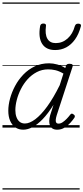

<svg xmlns="http://www.w3.org/2000/svg" viewBox="-20 -1030 674 1550"><path d="M168 17Q131 17 104 -1.5Q77 -20 62 -54.5Q47 -89 47 -136Q47 -182 61 -234Q75 -286 102 -336.5Q129 -387 169 -428.5Q209 -470 261 -494.5Q313 -519 376 -519Q408 -519 442.5 -509.5Q477 -500 507 -481L512 -497Q516 -508 522.5 -511.5Q529 -515 542 -515Q560 -515 565 -508Q570 -501 565 -489L438 -100Q431 -77 430 -62Q429 -47 434.5 -39.5Q440 -32 452 -32Q469 -32 485.5 -43Q502 -54 518 -70.5Q534 -87 546 -103Q552 -111 558 -112.5Q564 -114 573 -107Q583 -101 584 -94Q585 -87 581 -80Q569 -62 548.5 -39Q528 -16 501 0.5Q474 17 442 17Q419 17 404.5 8Q390 -1 383.5 -17Q377 -33 377.5 -54Q378 -75 385 -100Q392 -120 398.5 -141.5Q405 -163 412 -184Q368 -113 325 -68.5Q282 -24 242.5 -3.5Q203 17 168 17ZM104 -141Q104 -109 113 -84.5Q122 -60 139 -46.5Q156 -33 181 -33Q219 -33 265 -67.5Q311 -102 361 -170.5Q411 -239 462 -342L492 -436Q456 -457 426.5 -463.5Q397 -470 369 -470Q319 -470 277 -448Q235 -426 203 -390.5Q171 -355 149 -311.5Q127 -268 115.5 -223.5Q104 -179 104 -141ZM425 -626Q352 -626 320 -676.5Q288 -727 304 -820Q306 -830 312.5 -835Q319 -840 330 -840Q343 -840 348 -834.5Q353 -829 351 -820Q342 -753 362.5 -717.5Q383 -682 430 -682Q484 -682 525.5 -719Q567 -756 584 -819Q588 -830 594 -834.5Q600 -839 612 -839Q624 -839 630 -833.5Q636 -828 633 -818Q616 -754 585.5 -711.5Q555 -669 514.5 -647.5Q474 -626 425 -626ZM0 490H623V500H0ZM0 -20H623V0H0ZM0 -505H623V-500H0ZM0 -1010H623V-1000H0Z"/></svg>

Font: Playwrite AU TAS Guides
Style: Regular
Weight: 400
Designer: Veronika Burian, José Scaglione
Foundry: TypeTogether
Version: Version 1.003